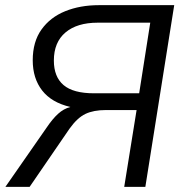

<svg xmlns="http://www.w3.org/2000/svg" viewBox="-20 -725 710 745"><path d="M1 0 161 -230Q184 -264 205.5 -283.5Q227 -303 253 -310Q180 -327 143.5 -374Q107 -421 107 -491Q107 -563 141 -610.5Q175 -658 233 -681.5Q291 -705 364 -705H656L544 0H462L510 -298H391Q343 -298 311.5 -283Q280 -268 250 -226L95 0ZM345 -363H520L563 -637H359Q279 -637 234 -599Q189 -561 189 -490Q189 -427 226.5 -395Q264 -363 345 -363Z"/></svg>

Font: Nunito Sans
Style: Italic
Weight: 400
Italic angle: -9°
Designer: Vernon Adams
Foundry: Vernon Adams
Version: Version 3.006; ttfautohint (v1.8.3)